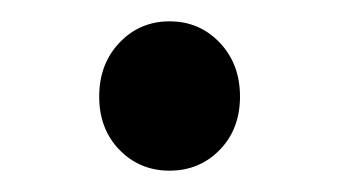

<svg xmlns="http://www.w3.org/2000/svg" viewBox="-20 -147 318 180"><path d="M139 13Q111 13 92 -6.5Q73 -26 73 -56.5Q73 -87 92 -107Q111 -127 139 -127Q167 -127 186 -107Q205 -87 205 -56.5Q205 -26 186 -6.5Q167 13 139 13Z"/></svg>

Font: Resource Han Rounded JP
Style: Regular
Weight: 400
Designer: Cyano Hao (round all glyphs); Ryoko NISHIZUKA 西塚涼子 (kana, bopomofo & ideographs); Paul D. Hunt (Latin, Greek & Cyrillic)
Foundry: Cyano Hao
Version: 0.990